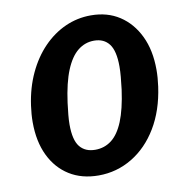

<svg xmlns="http://www.w3.org/2000/svg" viewBox="-84 -832 876 920"><g transform="rotate(-10 354.0 -372.0)"><path d="M418 -753Q498 -753 557 -714.5Q616 -676 649.5 -606.5Q683 -537 683 -442Q683 -423 681.5 -402.5Q680 -382 677 -361Q661 -247 611 -164Q561 -81 486 -36Q411 9 323 9Q241 9 181 -28.5Q121 -66 88 -134.5Q55 -203 55 -297Q55 -316 56.5 -336Q58 -356 61 -377Q73 -462 105.5 -531.5Q138 -601 186 -650.5Q234 -700 293 -726.5Q352 -753 418 -753ZM328 -115Q373 -115 407.5 -141.5Q442 -168 465.5 -225.5Q489 -283 502 -377Q506 -410 508.5 -437.5Q511 -465 511 -488Q511 -564 485.5 -597.5Q460 -631 412 -631Q368 -631 333 -603Q298 -575 273.5 -515.5Q249 -456 236 -360Q232 -329 229.5 -302.5Q227 -276 227 -255Q227 -180 253 -147.5Q279 -115 328 -115Z"/></g></svg>

Font: Libre Franklin Thin
Style: Bold Italic
Weight: 700
Italic angle: -8°
Version: Version 3.000